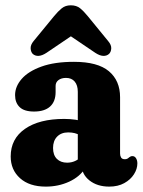

<svg xmlns="http://www.w3.org/2000/svg" viewBox="-20 -683 530 713"><path d="M282.9 -72.6V-86.2L268.9 -88V-342.1Q268.9 -366.5 257.4 -380.1Q245.9 -393.7 225.1 -393.7Q208.1 -393.7 197.3 -385.7Q186.5 -377.6 186.5 -364V-341.1Q186.5 -305.8 165.9 -287.3Q145.3 -268.8 106.5 -268.8Q69.9 -268.8 53 -285.2Q36 -301.6 36 -329.8Q36 -361.7 60.5 -389.9Q85 -418.1 133.7 -435.7Q182.4 -453.4 254.6 -453.4Q342.9 -453.4 384.4 -418.5Q425.9 -383.6 425.9 -322V-112.7Q425.9 -104.4 429.7 -98Q433.6 -91.7 443.6 -91.7Q448.9 -91.7 452.5 -93.5Q456.2 -95.4 459.3 -98.4Q461.7 -100.3 464.7 -101.8Q467.7 -103.3 471.6 -103.3Q480.4 -103.3 485.2 -95.3Q490.1 -87.4 490.1 -76.3Q490.1 -55.6 477.4 -35.7Q464.8 -15.8 441.4 -2.9Q418 10 385.6 10Q341.1 10 312 -13.1Q282.9 -36.3 282.9 -72.6ZM19.7 -102Q19.7 -167.6 72.8 -204.5Q125.9 -241.4 218.3 -241.4Q240.3 -241.4 260.6 -238.4Q281 -235.4 294.4 -229.7L279.3 -179.8Q268 -185.9 257.3 -188.6Q246.6 -191.3 233.2 -191.3Q207.5 -191.3 192.2 -175.7Q177 -160.2 177 -133.4Q177 -107.2 191.2 -93Q205.4 -78.9 229.3 -78.9Q247.4 -78.9 262.4 -86.8Q277.4 -94.8 286 -106.7L296.9 -59.2Q276.6 -26.6 236.8 -8.3Q196.9 10 150.1 10Q89.1 10 54.4 -21.2Q19.7 -52.4 19.7 -102ZM277.9 -571.6H208.6L334 -486.7Q350 -476.2 362.9 -475.5Q375.9 -474.8 385 -482.9Q392.4 -490.2 393.1 -503.1Q393.9 -516.1 381.6 -530.5L306.2 -622.7Q291.1 -641.3 277.5 -652.3Q263.9 -663.3 242.9 -663.3Q223 -663.3 209.3 -652.2Q195.7 -641.2 180.5 -622.7L104.8 -530.5Q93 -516.2 93.8 -503.1Q94.6 -490.1 101.5 -482.9Q110.7 -474.8 123.5 -475.5Q136.3 -476.2 152.4 -486.7Z"/></svg>

Font: Fraunces 144pt S100 Black
Style: Regular
Weight: 900
Version: Version 1.000